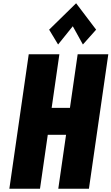

<svg xmlns="http://www.w3.org/2000/svg" viewBox="-20 -1158 684 1178"><path d="M281.5 -976 336.4 -885 426.6 -997 488.6 -885 569.8 -976 447 -1138ZM273.1 -331H385.3L337.6 0H525.6L644.5 -825H456.5L409.1 -496H296.9L344.3 -825H156.3L37.4 0H225.4Z"/></svg>

Font: Blink
Style: Obl
Weight: 400
Designer: Mew Too
Foundry: Cannot Into Space Fonts
Version: Version 001.000